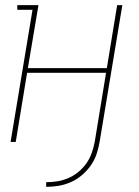

<svg xmlns="http://www.w3.org/2000/svg" viewBox="-20 -550 540 744"><path d="M159 174V156Q181 156 202.5 152.5Q224 149 245 140Q266 131 284 116Q302 101 315 82.5Q328 64 335.5 42.5Q343 21 347 0L391 -268H85L41 0H21L106 -512H47V-530H129L88 -286H394L434 -530H454L366 0Q362 24 354 47.5Q346 71 331.5 91.5Q317 112 297 129Q277 146 254 156Q231 166 207 170Q183 174 159 174Z"/></svg>

Font: Iosevka Slab Thin
Style: Italic
Weight: 100
Italic angle: -9°
Monospace: yes
Designer: Belleve Invis
Foundry: Belleve Invis
Version: Version 11.1.1; ttfautohint (v1.8.3)